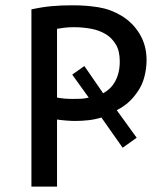

<svg xmlns="http://www.w3.org/2000/svg" viewBox="-20 -690 596 710"><path d="M96.2 -655.3Q116.2 -659.7 134.3 -662.6Q152.3 -665.5 170.7 -667.2Q189 -668.9 208.5 -669.7Q228 -670.4 250.5 -670.4Q299.3 -670.4 344.2 -663.1Q389.2 -655.8 429.2 -631.8Q471.2 -606.4 496.6 -564.2Q522 -522 522 -467.8Q522 -438.5 514.4 -407.7Q506.8 -377 489.7 -352.1Q471.7 -325.7 452.4 -309.3Q433.1 -293 411.6 -282.7L485.4 -180.7L433.6 -143.6L355 -255.4Q330.6 -248 306.4 -245.4Q282.2 -242.7 255.4 -242.7Q249 -242.7 240.5 -243.2Q231.9 -243.7 222.9 -244.4Q213.9 -245.1 205.3 -246.1Q196.8 -247.1 190.9 -248V0H96.2ZM292 -445.8 361.3 -345.2Q373.5 -351.6 384.8 -361.8Q396 -372.1 404.5 -386.7Q413.1 -401.4 418 -420.2Q422.9 -439 422.9 -463.4Q422.9 -501.5 408.2 -525.9Q393.6 -550.3 369.6 -564.5Q345.7 -578.6 315.2 -584Q284.7 -589.4 253.4 -589.4Q232.4 -589.4 217 -587.4Q201.7 -585.4 190.9 -583.5V-329.1Q195.8 -328.1 203.4 -327.1Q210.9 -326.2 219 -325.4Q227.1 -324.7 234.6 -324.5Q242.2 -324.2 247.6 -324.2Q263.7 -324.2 278.3 -324.7Q293 -325.2 308.1 -329.1L247.1 -414.1Z"/></svg>

Font: PT Astra Sans
Style: Regular
Weight: 400
Designer: A.Korolkova, I. Chaeva
Foundry: ParaType Ltd
Version: Version 1.001; ttfautohint (v1.6)